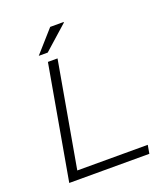

<svg xmlns="http://www.w3.org/2000/svg" viewBox="-155 -978 954 1088"><g transform="rotate(-20 322.5 -434.0)"><path d="M74 0 195 -686H253L141 -51H566L557 0ZM158 -736 275 -868H355L357 -865L212 -736Z"/></g></svg>

Font: Archivo Expanded Thin
Style: Italic
Weight: 250
Width: 7
Italic angle: -10°
Designer: Hector Gatti
Foundry: Omnibus-Type
Version: Version 2.001